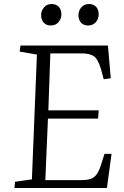

<svg xmlns="http://www.w3.org/2000/svg" viewBox="-20 -937 616 957"><path d="M164 -665 78 -680 82 -710H518L532 -547L497 -542L483 -594Q468 -643 447.5 -657Q427 -671 385 -671H231L221 -387H472L469 -346H219L206 -39H380Q408 -39 427.5 -44Q447 -49 460.5 -66.5Q474 -84 485 -120L501 -170H536L513 0H52L55 -31L139 -43ZM185 -861Q185 -884 199.5 -900.5Q214 -917 237 -917Q260 -917 273 -903Q286 -889 286 -866Q286 -843 271.5 -826.5Q257 -810 233 -810Q211 -810 198 -824Q185 -838 185 -861ZM371 -861Q371 -884 385.5 -900.5Q400 -917 423 -917Q446 -917 459 -903Q472 -889 472 -866Q472 -843 457.5 -826.5Q443 -810 419 -810Q397 -810 384 -824Q371 -838 371 -861Z"/></svg>

Font: Literata 36pt Light
Style: Italic
Weight: 300
Italic angle: -2°
Designer: Latin by Veronika Burian and Jose Scaglione. Greek by Irene Vlachou. Cyrillic by Vera Evstafieva
Foundry: TypeTogether
Version: Version 3.002